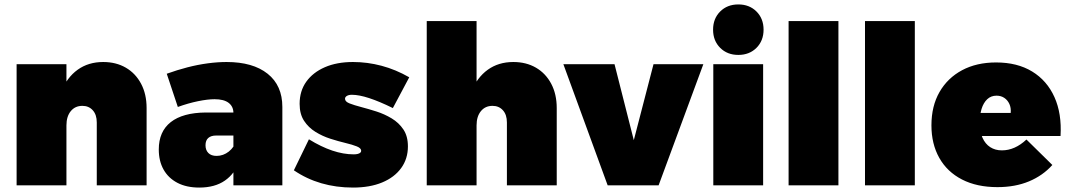

<svg xmlns="http://www.w3.org/2000/svg" viewBox="-20 -837 4825 867"><path d="M417 -284Q417 -319 399 -339Q381 -359 352 -359Q319 -359 299.5 -335Q280 -311 280 -271H230Q230 -358 256 -422.5Q282 -487 330.5 -522Q379 -557 446 -557Q504 -557 548 -531.5Q592 -506 617 -459Q642 -412 642 -349V0H417ZM55 -547H280V0H55Z M956 -225Q933 -225 920.5 -214Q908 -203 908 -181Q908 -159 921 -146Q934 -133 958 -133Q973 -133 987 -138Q1001 -143 1013 -152.5Q1025 -162 1034 -175L1060 -109Q1041 -53 995.5 -21.5Q950 10 880 10Q822 10 781 -11.5Q740 -33 718.5 -71.5Q697 -110 697 -162Q697 -243 751 -285.5Q805 -328 909 -329H1053V-225ZM1034 -327Q1034 -356 1012.5 -372.5Q991 -389 949 -389Q918 -389 874 -380Q830 -371 783 -354L733 -504Q780 -521 826.5 -533Q873 -545 918 -551Q963 -557 1003 -557Q1122 -557 1188.5 -504Q1255 -451 1255 -354V0H1034Z M1754 -349Q1693 -379 1647 -394Q1601 -409 1569 -409Q1555 -409 1546.5 -404Q1538 -399 1538 -391Q1538 -378 1558.5 -370Q1579 -362 1611.5 -353.5Q1644 -345 1680 -333.5Q1716 -322 1748.5 -302.5Q1781 -283 1801.5 -252.5Q1822 -222 1822 -176Q1822 -120 1791.5 -78Q1761 -36 1705.5 -13Q1650 10 1574 10Q1498 10 1431 -9.5Q1364 -29 1307 -68L1375 -208Q1430 -174 1480.5 -157Q1531 -140 1577 -140Q1588 -140 1595.5 -142Q1603 -144 1607 -147.5Q1611 -151 1611 -156Q1611 -168 1591 -176Q1571 -184 1539.5 -191.5Q1508 -199 1472 -210.5Q1436 -222 1404.5 -241.5Q1373 -261 1353 -291.5Q1333 -322 1333 -368Q1333 -426 1363 -468Q1393 -510 1447 -533.5Q1501 -557 1574 -557Q1639 -557 1703 -540Q1767 -523 1828 -488Z M2269 -284Q2269 -319 2251 -339Q2233 -359 2204 -359Q2171 -359 2151.5 -335Q2132 -311 2132 -271H2082Q2082 -358 2108 -422.5Q2134 -487 2182.5 -522Q2231 -557 2298 -557Q2356 -557 2400 -531.5Q2444 -506 2469 -459Q2494 -412 2494 -349V0H2269ZM1907 -742H2132V0H1907Z M2524 -547H2755L2842 -204L2931 -547H3156L2954 0H2724Z M3201 -547H3426V0H3201ZM3314 -817Q3364 -817 3396 -785Q3428 -753 3428 -703Q3428 -653 3396 -621Q3364 -589 3314 -589Q3264 -589 3232 -621Q3200 -653 3200 -703Q3200 -753 3232 -785Q3264 -817 3314 -817Z M3541 -742H3766V0H3541Z M3886 -742H4111V0H3886Z M4544 -327Q4546 -350 4538 -367.5Q4530 -385 4515 -395Q4500 -405 4480 -405Q4455 -405 4438 -389Q4421 -373 4412.5 -345.5Q4404 -318 4404 -284Q4404 -243 4416.5 -215Q4429 -187 4451.5 -172.5Q4474 -158 4504 -158Q4563 -158 4615 -207L4732 -92Q4689 -44 4626.5 -18Q4564 8 4484 8Q4391 8 4324 -26.5Q4257 -61 4221.5 -124Q4186 -187 4186 -271Q4186 -358 4222.5 -421.5Q4259 -485 4324.5 -520Q4390 -555 4478 -555Q4574 -555 4641 -514Q4708 -473 4741.5 -398.5Q4775 -324 4769 -223H4375V-327Z"/></svg>

Font: Alexandria Black
Style: Regular
Weight: 900
Designer: Mohamed Gaber
Foundry: Kief Type Foundry
Version: Version 5.100